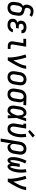

<svg xmlns="http://www.w3.org/2000/svg" viewBox="2238 -3058 1025 5540"><g transform="rotate(90 2750.0 -287.5)"><path d="M205 8Q176 8 148 2Q120 -4 98 -19.5Q76 -35 61 -57.5Q46 -80 39.5 -107Q33 -134 33.5 -163Q34 -192 39 -221L53 -304Q56 -325 64 -345.5Q72 -366 85.5 -384.5Q99 -403 117 -417Q135 -431 155 -441Q141 -452 131.5 -467Q122 -482 117.5 -499.5Q113 -517 113 -535.5Q113 -554 116 -573Q120 -595 127.5 -617Q135 -639 147 -659.5Q159 -680 176.5 -696.5Q194 -713 215 -723.5Q236 -734 258.5 -738.5Q281 -743 304 -743Q348 -743 388.5 -729.5Q429 -716 464 -694L416 -626Q393 -642 366 -652.5Q339 -663 309 -663Q290 -663 271 -656.5Q252 -650 238 -635.5Q224 -621 216.5 -603Q209 -585 206 -566Q203 -550 205.5 -534Q208 -518 218 -507Q228 -496 243 -491.5Q258 -487 274 -484Q300 -478 325.5 -471Q351 -464 372 -450.5Q393 -437 408 -416.5Q423 -396 429.5 -370.5Q436 -345 434.5 -317.5Q433 -290 429 -263L415 -179Q411 -155 403 -130.5Q395 -106 380.5 -83.5Q366 -61 346.5 -43Q327 -25 303.5 -13Q280 -1 254.5 3.5Q229 8 205 8ZM205 -72Q227 -72 249.5 -81Q272 -90 288.5 -108Q305 -126 313.5 -148Q322 -170 326 -193L340 -276Q343 -295 343.5 -314Q344 -333 338 -349.5Q332 -366 319 -378Q306 -390 289 -396Q272 -402 254 -405.5Q236 -409 218 -413Q218 -413 218 -413Q218 -413 218 -413Q201 -405 187.5 -391Q174 -377 164.5 -360.5Q155 -344 149.5 -326.5Q144 -309 142 -291L128 -207Q125 -192 124 -176Q123 -160 125 -145Q127 -130 133 -116Q139 -102 149.5 -91.5Q160 -81 174.5 -76.5Q189 -72 205 -72Z M703 8Q677 8 652 4.5Q627 1 604.5 -8.5Q582 -18 563.5 -34Q545 -50 534.5 -71.5Q524 -93 521 -118.5Q518 -144 522 -169Q526 -189 534 -207.5Q542 -226 557 -240.5Q572 -255 590.5 -264.5Q609 -274 628 -280Q613 -290 601 -303.5Q589 -317 582.5 -333.5Q576 -350 575.5 -369Q575 -388 578 -407Q581 -428 589.5 -447.5Q598 -467 613 -483Q628 -499 647 -510Q666 -521 686 -527Q706 -533 726.5 -535.5Q747 -538 768 -538Q790 -538 811.5 -535.5Q833 -533 853 -527Q873 -521 890.5 -510Q908 -499 920 -482Q932 -465 936.5 -444Q941 -423 938 -402Q937 -400 937 -398Q937 -396 936 -394H846Q846 -394 846.5 -395Q847 -396 847 -397Q849 -412 842.5 -425Q836 -438 824 -445.5Q812 -453 797.5 -455.5Q783 -458 768 -458Q757 -458 746.5 -457Q736 -456 725.5 -453Q715 -450 704.5 -445Q694 -440 686 -432.5Q678 -425 673 -414.5Q668 -404 666 -394Q664 -377 668 -360.5Q672 -344 684 -333.5Q696 -323 712.5 -319.5Q729 -316 746 -316H801L788 -236H733Q720 -236 707.5 -234.5Q695 -233 682 -229.5Q669 -226 657 -220.5Q645 -215 635 -205.5Q625 -196 619.5 -184Q614 -172 612 -159Q608 -140 613.5 -121.5Q619 -103 632.5 -91.5Q646 -80 665 -76Q684 -72 703 -72Q721 -72 739.5 -75.5Q758 -79 775.5 -88Q793 -97 805.5 -113Q818 -129 821 -147H911Q907 -124 897 -102.5Q887 -81 871.5 -62.5Q856 -44 835.5 -29.5Q815 -15 793 -6.5Q771 2 748 5Q725 8 703 8Z M1310 0Q1288 0 1267 -3.5Q1246 -7 1228 -16.5Q1210 -26 1197 -42Q1184 -58 1178 -77.5Q1172 -97 1171.5 -118.5Q1171 -140 1175 -161L1223 -450H1099V-530H1327L1264 -148Q1262 -136 1262.5 -123Q1263 -110 1269 -100Q1275 -90 1286 -85Q1297 -80 1310 -80H1391V0Z M1633 0Q1638 -33 1637.5 -66.5Q1637 -100 1633.5 -133Q1630 -166 1625.5 -198Q1621 -230 1615 -262Q1609 -294 1602 -325.5Q1595 -357 1587.5 -388.5Q1580 -420 1571 -450.5Q1562 -481 1551 -511L1636 -538Q1652 -493 1664.5 -446.5Q1677 -400 1687.5 -352.5Q1698 -305 1706.5 -257Q1715 -209 1721 -160Q1736 -186 1750.5 -211.5Q1765 -237 1779 -263Q1793 -289 1806 -315Q1819 -341 1830.5 -368Q1842 -395 1851 -422Q1860 -449 1865 -477L1874 -530H1965L1956 -477Q1949 -435 1933 -393.5Q1917 -352 1898.5 -312Q1880 -272 1859 -232.5Q1838 -193 1816 -154Q1794 -115 1771 -76.5Q1748 -38 1724 0Z M2203 8Q2175 8 2147.5 1.5Q2120 -5 2097.5 -20Q2075 -35 2060.5 -58Q2046 -81 2039.5 -107.5Q2033 -134 2033.5 -163Q2034 -192 2039 -221L2061 -351Q2065 -375 2073 -399.5Q2081 -424 2095 -446.5Q2109 -469 2129 -487.5Q2149 -506 2173 -517.5Q2197 -529 2222 -535Q2247 -541 2272 -541Q2301 -541 2328 -533Q2355 -525 2377.5 -510Q2400 -495 2414.5 -472Q2429 -449 2435.5 -422.5Q2442 -396 2441.5 -367Q2441 -338 2436 -309L2415 -179Q2411 -155 2402.5 -130.5Q2394 -106 2380 -83.5Q2366 -61 2346 -42.5Q2326 -24 2302.5 -12.5Q2279 -1 2253.5 3.5Q2228 8 2203 8ZM2205 -72Q2228 -72 2250.5 -81Q2273 -90 2289 -108Q2305 -126 2313.5 -148Q2322 -170 2326 -193L2348 -323Q2350 -338 2351 -354.5Q2352 -371 2350 -386Q2348 -401 2342 -415Q2336 -429 2325 -439Q2314 -449 2299 -453.5Q2284 -458 2268 -458Q2245 -458 2223.5 -448.5Q2202 -439 2186 -421Q2170 -403 2161.5 -381.5Q2153 -360 2149 -337L2128 -207Q2125 -192 2124 -176Q2123 -160 2125 -145Q2127 -130 2133 -116Q2139 -102 2149.5 -91.5Q2160 -81 2174.5 -76.5Q2189 -72 2205 -72Z M2702 8Q2674 8 2646.5 1.5Q2619 -5 2597 -20Q2575 -35 2560.5 -58Q2546 -81 2539.5 -107.5Q2533 -134 2533.5 -163Q2534 -192 2539 -221L2561 -351Q2565 -375 2573 -399Q2581 -423 2595 -444.5Q2609 -466 2628.5 -484Q2648 -502 2671 -513.5Q2694 -525 2718.5 -531.5Q2743 -538 2768 -538Q2772 -538 2775.5 -538Q2779 -538 2783 -538L3021 -530L3007 -450L2890 -454Q2904 -442 2913.5 -425Q2923 -408 2927.5 -389.5Q2932 -371 2932 -350.5Q2932 -330 2928 -309L2907 -179Q2903 -155 2895 -131Q2887 -107 2874 -85Q2861 -63 2841.5 -44Q2822 -25 2799.5 -13Q2777 -1 2752 3.5Q2727 8 2702 8ZM2704 -72Q2718 -72 2733 -76Q2748 -80 2761 -88.5Q2774 -97 2784 -109.5Q2794 -122 2801 -135.5Q2808 -149 2812 -163.5Q2816 -178 2818 -193L2840 -323Q2842 -337 2843 -352Q2844 -367 2843 -381Q2842 -395 2837.5 -409Q2833 -423 2825 -433.5Q2817 -444 2804 -450.5Q2791 -457 2776 -458H2770Q2768 -458 2766 -458Q2764 -458 2763 -458Q2741 -458 2720 -447.5Q2699 -437 2684 -419.5Q2669 -402 2661 -380.5Q2653 -359 2649 -337L2628 -207Q2625 -192 2624 -176Q2623 -160 2625 -145Q2627 -130 2633 -116Q2639 -102 2649 -92Q2659 -82 2673.5 -77Q2688 -72 2704 -72Z M3175 8Q3148 8 3122 1Q3096 -6 3076.5 -22.5Q3057 -39 3045 -62.5Q3033 -86 3028.5 -112Q3024 -138 3025 -165.5Q3026 -193 3031 -221L3053 -351Q3056 -374 3063 -397Q3070 -420 3082 -441.5Q3094 -463 3111 -482Q3128 -501 3149 -514Q3170 -527 3194 -532.5Q3218 -538 3241 -538Q3265 -538 3286 -528.5Q3307 -519 3321 -502Q3335 -485 3344 -464.5Q3353 -444 3359 -422Q3367 -449 3375.5 -476Q3384 -503 3393 -530H3479Q3454 -461 3430.5 -392.5Q3407 -324 3382 -256Q3386 -192 3388 -128Q3390 -64 3393 0H3307Q3307 -24 3307.5 -47.5Q3308 -71 3309 -95Q3297 -76 3284 -58Q3271 -40 3254 -25Q3237 -10 3216.5 -1Q3196 8 3175 8ZM3175 -72Q3196 -72 3213 -86Q3230 -100 3242.5 -117.5Q3255 -135 3264.5 -154Q3274 -173 3282 -192.5Q3290 -212 3297 -231.5Q3304 -251 3311 -271Q3311 -285 3310.5 -298.5Q3310 -312 3309 -326Q3308 -340 3306 -353.5Q3304 -367 3301.5 -380.5Q3299 -394 3295 -407Q3291 -420 3284.5 -431Q3278 -442 3266.5 -450Q3255 -458 3241 -458Q3227 -458 3213.5 -453Q3200 -448 3189 -438.5Q3178 -429 3170 -416.5Q3162 -404 3156 -391Q3150 -378 3146.5 -364.5Q3143 -351 3141 -337L3120 -207Q3117 -193 3115.5 -178.5Q3114 -164 3115 -149.5Q3116 -135 3119 -121.5Q3122 -108 3129 -96.5Q3136 -85 3148.5 -78.5Q3161 -72 3175 -72Z M3698 8Q3671 8 3644.5 0.5Q3618 -7 3597.5 -23Q3577 -39 3564.5 -62Q3552 -85 3546 -111Q3540 -137 3541 -165Q3542 -193 3547 -221L3585 -450H3548V-530H3689L3636 -207Q3633 -193 3632 -177.5Q3631 -162 3632 -148Q3633 -134 3637.5 -120Q3642 -106 3650.5 -95Q3659 -84 3672 -78Q3685 -72 3700 -72Q3717 -72 3733.5 -79Q3750 -86 3763 -99Q3776 -112 3785.5 -127Q3795 -142 3802.5 -158Q3810 -174 3816 -190Q3822 -206 3827 -222.5Q3832 -239 3835.5 -255.5Q3839 -272 3842 -289Q3852 -348 3851 -405Q3850 -462 3841 -519L3929 -533Q3940 -470 3941 -406Q3942 -342 3931 -277Q3927 -253 3921 -229Q3915 -205 3907 -182Q3899 -159 3888.5 -135.5Q3878 -112 3864 -90.5Q3850 -69 3832.5 -50Q3815 -31 3793 -17Q3771 -3 3746.5 2.5Q3722 8 3698 8ZM3778 -586 3731 -634 3888 -780 3947 -720Z M3977 205 4069 -351Q4073 -375 4080.5 -399Q4088 -423 4101.5 -445Q4115 -467 4134 -486Q4153 -505 4176 -517Q4199 -529 4223.5 -533.5Q4248 -538 4273 -538Q4301 -538 4328.5 -531.5Q4356 -525 4378 -510Q4400 -495 4414.5 -472Q4429 -449 4435.5 -422.5Q4442 -396 4441.5 -367Q4441 -338 4436 -309L4415 -179Q4411 -156 4404.5 -133.5Q4398 -111 4386.5 -89.5Q4375 -68 4358.5 -49Q4342 -30 4321 -17Q4300 -4 4277 2Q4254 8 4230 8Q4208 8 4187.5 1Q4167 -6 4152.5 -20.5Q4138 -35 4129.5 -54.5Q4121 -74 4117 -96L4067 205ZM4206 -72Q4229 -72 4251 -81.5Q4273 -91 4289 -108.5Q4305 -126 4313.5 -148Q4322 -170 4326 -193L4348 -323Q4350 -338 4351 -354Q4352 -370 4350 -385Q4348 -400 4342.5 -414Q4337 -428 4326.5 -438Q4316 -448 4301.5 -453Q4287 -458 4271 -458Q4257 -458 4242 -454Q4227 -450 4214 -441.5Q4201 -433 4191 -420.5Q4181 -408 4174.5 -394.5Q4168 -381 4164 -366.5Q4160 -352 4157 -338L4137 -218Q4135 -202 4133.5 -185.5Q4132 -169 4133.5 -153.5Q4135 -138 4139 -123Q4143 -108 4152 -96Q4161 -84 4175.5 -78Q4190 -72 4206 -72Z M4605 8Q4586 8 4569 -1.5Q4552 -11 4541.5 -26Q4531 -41 4525 -59Q4519 -77 4516 -96.5Q4513 -116 4512.5 -135.5Q4512 -155 4513 -175Q4514 -195 4516 -215Q4518 -235 4521 -254Q4527 -291 4536.5 -327.5Q4546 -364 4558.5 -399.5Q4571 -435 4585.5 -469.5Q4600 -504 4617 -538L4697 -502Q4681 -471 4667.5 -439.5Q4654 -408 4643 -375Q4632 -342 4623.5 -308.5Q4615 -275 4610 -242Q4608 -232 4607 -223Q4606 -214 4604.5 -205Q4603 -196 4602.5 -187Q4602 -178 4601 -169Q4600 -160 4599.5 -150.5Q4599 -141 4599.5 -132Q4600 -123 4600.5 -114.5Q4601 -106 4602.5 -97.5Q4604 -89 4608 -80.5Q4612 -72 4621 -72Q4630 -72 4636 -80Q4642 -88 4646.5 -96Q4651 -104 4654.5 -112.5Q4658 -121 4660.5 -129Q4663 -137 4666 -145.5Q4669 -154 4671 -162.5Q4673 -171 4675 -179.5Q4677 -188 4679 -196.5Q4681 -205 4683 -213.5Q4685 -222 4686.5 -230.5Q4688 -239 4689.5 -247.5Q4691 -256 4692 -265L4705 -345H4796L4783 -265Q4782 -256 4780.5 -247.5Q4779 -239 4777.5 -230.5Q4776 -222 4775 -213.5Q4774 -205 4773 -196.5Q4772 -188 4771.5 -179.5Q4771 -171 4770.5 -162.5Q4770 -154 4769.5 -145.5Q4769 -137 4769.5 -128.5Q4770 -120 4770.5 -111.5Q4771 -103 4772.5 -95Q4774 -87 4778 -79.5Q4782 -72 4791 -72Q4798 -72 4803.5 -78.5Q4809 -85 4813 -91.5Q4817 -98 4820 -105Q4823 -112 4825.5 -119.5Q4828 -127 4830.5 -134Q4833 -141 4835 -148Q4837 -155 4839 -162.5Q4841 -170 4843 -177Q4845 -184 4846.5 -191.5Q4848 -199 4850 -206Q4852 -213 4853.5 -220.5Q4855 -228 4856 -235Q4857 -242 4858.5 -249.5Q4860 -257 4861 -264Q4872 -330 4872 -395Q4872 -460 4860 -523L4948 -538Q4960 -468 4961 -397.5Q4962 -327 4951 -255Q4946 -228 4939.5 -201Q4933 -174 4924 -148Q4915 -122 4903 -96.5Q4891 -71 4873.5 -48Q4856 -25 4831.5 -8.5Q4807 8 4779 8Q4763 8 4749 0.5Q4735 -7 4726.5 -20Q4718 -33 4713.5 -48Q4709 -63 4707 -79Q4699 -63 4689.5 -48Q4680 -33 4667.5 -20Q4655 -7 4638.5 0.5Q4622 8 4605 8Z M5133 0Q5138 -33 5137.5 -66.5Q5137 -100 5133.5 -133Q5130 -166 5125.5 -198Q5121 -230 5115 -262Q5109 -294 5102 -325.5Q5095 -357 5087.5 -388.5Q5080 -420 5071 -450.5Q5062 -481 5051 -511L5136 -538Q5152 -493 5164.5 -446.5Q5177 -400 5187.5 -352.5Q5198 -305 5206.5 -257Q5215 -209 5221 -160Q5236 -186 5250.5 -211.5Q5265 -237 5279 -263Q5293 -289 5306 -315Q5319 -341 5330.5 -368Q5342 -395 5351 -422Q5360 -449 5365 -477L5374 -530H5465L5456 -477Q5449 -435 5433 -393.5Q5417 -352 5398.5 -312Q5380 -272 5359 -232.5Q5338 -193 5316 -154Q5294 -115 5271 -76.5Q5248 -38 5224 0Z"/></g></svg>

Font: Iosevka Slab Medium Oblique
Style: Regular
Weight: 500
Italic angle: -9°
Monospace: yes
Designer: Belleve Invis
Foundry: Belleve Invis
Version: Version 11.1.1; ttfautohint (v1.8.3)